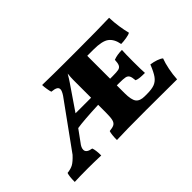

<svg xmlns="http://www.w3.org/2000/svg" viewBox="-74 -778 1056 1056"><g transform="rotate(-45 453.5 -250.0)"><path d="M834 1 594 0Q422 0 364 3Q364 -40 371 -60Q395 -62 407 -68.5Q419 -75 423.5 -92Q428 -109 428 -145V-207Q310 -202 260 -194L212 -128Q195 -107 195 -90Q195 -66 235 -60Q243 -40 243 2Q189 0 142 0Q73 0 37 2Q37 -41 44 -61Q72 -64 90 -74Q108 -84 134 -112L327 -379Q342 -402 342 -414Q342 -426 331 -432Q320 -438 297 -440Q294 -447 290.5 -468Q287 -489 287 -502Q379 -500 458 -500H551Q727 -500 809 -503Q810 -467 815.5 -430.5Q821 -394 828 -368Q820 -362 796 -358Q772 -354 754 -354Q746 -399 719 -419.5Q692 -440 625 -440H576V-262H596Q628 -262 641.5 -265Q655 -268 661 -279.5Q667 -291 668 -317Q696 -328 734 -328Q732 -303 732 -239Q732 -172 734 -149Q711 -149 695.5 -150.5Q680 -152 669 -157Q667 -183 661 -193.5Q655 -204 641 -207Q627 -210 594 -210H576V-150Q576 -97 591 -78Q606 -59 642 -59H660Q698 -59 719.5 -67.5Q741 -76 756 -97Q771 -118 788 -161Q810 -158 830.5 -151Q851 -144 861 -135Q851 -109 843.5 -72Q836 -35 834 1ZM428 -262V-400Q428 -420 431 -447Q415 -420 404 -404L307 -262Z"/></g></svg>

Font: Vollkorn SC
Style: Bold
Weight: 700
Designer: Friedrich Althausen
Foundry: Friedrich Althausen
Version: Version 4.015